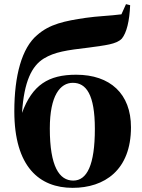

<svg xmlns="http://www.w3.org/2000/svg" viewBox="-20 -888 686 925"><path d="M333 -18C266 -18 220 -85 220 -269C220 -428 270 -489 331 -489C395 -489 437 -433 437 -267C437 -93 399 -18 333 -18ZM330 17C483 17 611 -68 611 -275C611 -436 511 -528 347 -528C213 -528 136 -479 86 -344C96 -496 133 -570 191 -606C244 -638 300 -646 410 -659C486 -670 540 -674 567 -702C590 -730 604 -787 607 -863L587 -868L565 -819C514 -812 446 -810 393 -802C291 -787 219 -772 159 -719C85 -657 49 -523 49 -352C49 -84 170 17 330 17Z"/></svg>

Font: Source Han Serif KR Heavy
Style: Regular
Weight: 900
Designer: Ryoko NISHIZUKA 西塚涼子 (kana & ideographs); Frank Grießhammer (Latin, Greek & Cyrillic); Wenlong ZHANG 张文龙 (bopomofo); San
Foundry: Adobe
Version: Version 2.001;hotconv 1.1.0;makeotfexe 2.6.0